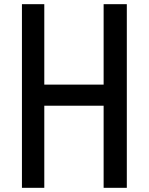

<svg xmlns="http://www.w3.org/2000/svg" viewBox="-20 -826 711 919"><path d="M85 73V-806H192V-421H476V-806H587V73H476V-320H192V73Z"/></svg>

Font: Farlight84_Sys_V01
Style: Regular
Weight: 400
Designer: Ryoko NISHIZUKA  (kana, bopomofo & ideographs); Paul D. Hunt (Latin, Greek & Cyrillic); Sandoll Communications , Soo-you
Foundry: Adobe
Version: Version 2.004;October 29, 2024;FontCreator 14.0.0.2814 64-bi